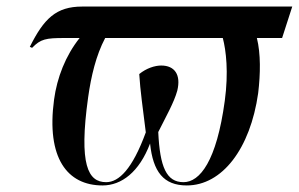

<svg xmlns="http://www.w3.org/2000/svg" viewBox="-20 -556 912 586"><path d="M78 -410C104 -437 120 -440 177 -440H223C180 -386 154 -319 145 -252C121 -74 185 10 293 10C351 10 405 -31 438 -118C447 -32 479 10 550 10C658 10 744 -102 768 -272C775 -331 776 -392 764 -440H841L872 -536H231C151 -536 114 -499 71 -413ZM540 0C488 0 468 -46 463 -153C487 -201 511 -243 521 -279C533 -328 513 -356 472 -356C453 -356 427 -348 405 -330C408 -280 416 -225 425 -152C384 -40 343 0 304 0C249 0 220 -52 249 -259C258 -323 273 -387 301 -440H660C670 -402 678 -336 666 -248C641 -64 590 0 540 0Z"/></svg>

Font: Noto Serif Display Condensed Medium
Style: Italic
Weight: 500
Width: 3
Italic angle: -12°
Designer: Monotype Design Team
Foundry: Monotype Imaging Inc.
Version: Version 2.009